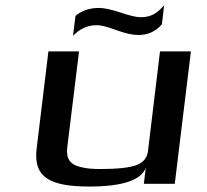

<svg xmlns="http://www.w3.org/2000/svg" viewBox="-20 -672 756 702"><path d="M307 10C427 10 497 -13 513 -59L506 0H619L678 -484H565L521 -119C518 -94 503 -77 478 -68C453 -59 410 -54 347 -54C319 -54 295 -56 276 -61C235 -70 221 -93 226 -134L269 -484H157L114 -129C101 -23 163 10 307 10ZM494 -609C478 -609 454 -615 421 -626C388 -637 362 -643 342 -643C307 -643 279 -633 256 -614L247 -541C272 -567 300 -580 334 -580C349 -580 373 -574 405 -562C438 -550 464 -544 486 -544C521 -544 549 -557 572 -583L580 -652C557 -628 538 -609 494 -609Z"/></svg>

Font: Gamestation Extended
Style: Italic
Weight: 400
Width: 7
Designer: Jonas Hecksher
Foundry: Jonas Hecksher, Playtypeª, e-types AS
Version: Version 1.003